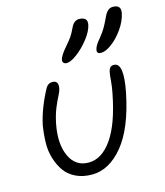

<svg xmlns="http://www.w3.org/2000/svg" viewBox="-115 -835 822 955"><g transform="rotate(-15 296.0 -357.5)"><path d="M421.9 -562Q425.3 -582 453.1 -613.8Q472.2 -637.2 483.6 -656.7Q495.1 -676.3 509.8 -708Q519.5 -729 530.3 -738Q541 -747.1 555.2 -747.1Q599.1 -747.1 590.8 -705.1Q583 -666.5 555.7 -627.4Q528.3 -588.4 496.3 -564.7Q464.4 -541 440.9 -541Q417.5 -541 421.9 -562ZM263.2 -536.1Q252 -536.1 246.6 -542Q241.2 -547.9 243.2 -559.1Q247.6 -579.1 280.8 -617.2Q302.7 -642.6 312.7 -657.2Q322.8 -671.9 334 -695.8Q349.6 -731.9 377 -731.9Q422.4 -731.9 415 -692.9Q408.7 -661.1 379.4 -623.5Q350.1 -585.9 316.7 -561Q283.2 -536.1 263.2 -536.1ZM241.2 32.2Q194.8 32.2 158.9 15.1Q123 -2 102.3 -31Q81.5 -60.1 69.6 -98.6Q57.6 -137.2 58.6 -180.4Q59.6 -223.6 66.9 -269Q85 -353 133.8 -442.9Q145.5 -463.9 168 -463.9Q200.2 -463.9 193.8 -425.8Q190.9 -409.7 180.2 -389.6Q169.4 -369.6 155.8 -336.9Q142.1 -304.2 132.8 -258.8Q113.3 -159.7 142.8 -94.7Q172.4 -29.8 240.2 -29.8Q308.1 -29.8 360.8 -105Q413.6 -180.2 442.9 -332Q449.2 -362.8 451.7 -393.6Q454.1 -424.3 457 -439Q460.4 -453.1 466.8 -460Q473.1 -466.8 485.8 -466.8Q538.1 -466.8 508.8 -317.9Q473.6 -143.1 401.6 -55.4Q329.6 32.2 241.2 32.2Z"/></g></svg>

Font: Shantell Sans Bouncy
Style: Italic
Weight: 300
Italic angle: -11.31°
Designer: Stephen Nixon, Anya Danilova, Shantell Martin
Foundry: Arrow Type
Version: Version 1.006;[9816181b4]